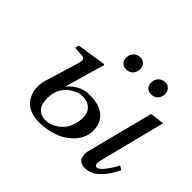

<svg xmlns="http://www.w3.org/2000/svg" viewBox="-152 -902 1133 1133"><g transform="rotate(45 414.5 -335.0)"><path d="M587.9 -621.1Q587.9 -647.9 604.7 -665Q621.6 -682.1 647 -682.1Q668.5 -682.1 681.6 -667.2Q694.8 -652.3 694.8 -632.8Q694.8 -606.4 679 -589.1Q663.1 -571.8 637.2 -571.8Q613.8 -571.8 600.8 -585.2Q587.9 -598.6 587.9 -621.1ZM379.9 -621.1Q379.9 -647.9 396.7 -665Q413.6 -682.1 439 -682.1Q460.4 -682.1 473.6 -667.2Q486.8 -652.3 486.8 -632.8Q486.8 -606.4 470.9 -589.1Q455.1 -571.8 429.2 -571.8Q405.8 -571.8 392.8 -585.2Q379.9 -598.6 379.9 -621.1ZM615.2 -85.9 719.2 -490.2 808.1 -502 705.1 -95.2Q689.9 -40 714.8 -40Q733.4 -40 760 -75Q786.6 -109.9 805.2 -146L829.1 -131.8Q800.8 -68.8 759 -28.3Q717.3 12.2 667 12.2Q627.9 12.2 615.2 -15.4Q602.5 -43 615.2 -85.9ZM126 -450.2 131.8 -474.1 314 -502 318.8 -497.1 247.1 -249H249Q305.7 -314 380.9 -314Q462.4 -314 505.1 -279.3Q547.9 -244.6 547.9 -176.8Q547.9 -150.4 537.4 -123.8Q526.9 -97.2 504.6 -72.8Q482.4 -48.3 451.4 -29.3Q420.4 -10.3 376.7 1Q333 12.2 282.2 12.2Q244.1 12.2 214.6 0.2Q185.1 -11.7 167.2 -31.7Q149.4 -51.8 140.1 -77.9Q130.9 -104 131.1 -132.8Q131.3 -161.6 140.1 -189.9L203.1 -397Q210.4 -419.9 207.8 -431.6Q205.1 -443.4 188 -444.8ZM229 -185.1Q223.6 -165 221.2 -145.8Q218.8 -126.5 220.7 -103.3Q222.7 -80.1 231 -63Q239.3 -45.9 258.8 -34.4Q278.3 -22.9 308.1 -22.9Q321.3 -22.9 338.4 -27.8Q355.5 -32.7 375.7 -45.4Q396 -58.1 412.4 -76.7Q428.7 -95.2 439.9 -125.7Q451.2 -156.2 451.2 -193.8Q451.2 -231.4 426.8 -255.1Q402.3 -278.8 359.9 -278.8Q325.2 -278.8 287.8 -254.9Q250.5 -231 229 -185.1Z"/></g></svg>

Font: Linguistics Pro
Style: Italic
Weight: 400
Italic angle: -12°
Designer: Stefan Peev, Context Ltd
Foundry: Stefan Peev, Context Ltd
Version: Version 001.000